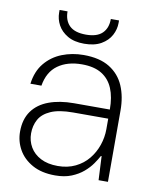

<svg xmlns="http://www.w3.org/2000/svg" viewBox="-79 -736 636 808"><g transform="rotate(10 238.5 -332.5)"><path d="M212 12Q154 12 114.5 -10Q75 -32 55 -67.5Q35 -103 35 -144Q35 -197 60 -232Q85 -267 131 -284Q177 -301 238 -301H391Q391 -354 375.5 -391Q360 -428 327.5 -448Q295 -468 243 -468Q181 -468 140.5 -439Q100 -410 90 -350H43Q50 -404 79 -439Q108 -474 151 -491Q194 -508 243 -508Q312 -508 354.5 -481.5Q397 -455 416.5 -409.5Q436 -364 436 -305V0H396L391 -102H388Q380 -87 366.5 -67.5Q353 -48 332 -30Q311 -12 281.5 0Q252 12 212 12ZM216 -29Q258 -29 291 -45Q324 -61 346 -88Q368 -115 379.5 -148.5Q391 -182 391 -217V-262H241Q181 -262 146 -246.5Q111 -231 96.5 -204.5Q82 -178 82 -145Q82 -113 97.5 -86.5Q113 -60 143 -44.5Q173 -29 216 -29ZM236 -555Q193 -555 165 -571.5Q137 -588 123.5 -613Q110 -638 110 -666V-677H144Q144 -638 166.5 -616Q189 -594 237 -594Q284 -594 306.5 -616Q329 -638 329 -677H364V-666Q364 -639 350.5 -613.5Q337 -588 308.5 -571.5Q280 -555 236 -555Z"/></g></svg>

Font: DM Sans 36pt ExtraLight
Style: Regular
Weight: 250
Designer: Colophon Foundry, Jonny Pinhorn
Foundry: Colophon Foundry
Version: Version 4.004;gftools[0.9.30]